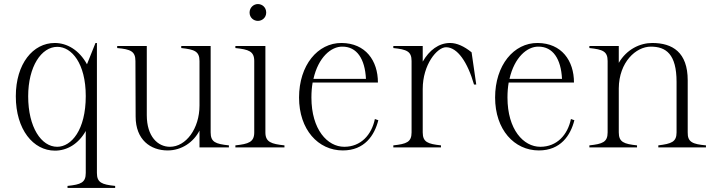

<svg xmlns="http://www.w3.org/2000/svg" viewBox="-20 -727 3513 947"><path d="M313 190V200H548V190C482 183 458 174 458 126V-515H451L409 -410C370 -481 310 -515 250 -515C143 -515 58 -413 58 -252C58 -88 144 16 251 16C311 16 367 -17 403 -81V126C403 174 379 183 313 190ZM262 -3C184 -3 119 -99 119 -252C119 -399 184 -496 263 -496C333 -496 403 -415 403 -253C403 -86 332 -3 262 -3Z M807 15C876 15 935 -26 964 -83V0H1109V-10C1043 -17 1019 -26 1019 -74V-500H874V-490C939 -483 964 -474 964 -426V-207C964 -92 897 -3 818 -3C759 -3 704 -53 704 -159V-500H558V-490C624 -484 648 -474 648 -426L649 -152C649 -38 722 15 807 15Z M1141 -10V0H1383V-10C1318 -17 1289 -26 1289 -74V-500H1141V-490C1207 -483 1234 -474 1234 -426V-74C1234 -26 1206 -17 1141 -10ZM1293 -665C1293 -691 1273 -707 1252 -707C1231 -707 1211 -690 1211 -665C1211 -640 1231 -624 1252 -624C1273 -624 1293 -640 1293 -665Z M1671 15C1778 15 1827 -59 1846 -134L1829 -140C1813 -62 1760 -3 1678 -3C1595 -3 1516 -88 1516 -246C1516 -273 1518 -297 1522 -320H1844C1844 -428 1783 -514 1665 -515C1547 -516 1455 -405 1455 -246C1455 -88 1549 15 1671 15ZM1526 -338C1550 -444 1613 -498 1669 -497C1740 -497 1780 -437 1785 -338Z M2065 -74V-288C2065 -409 2136 -494 2180 -494C2236 -494 2286 -421 2318 -310H2329L2306 -469C2269 -499 2233 -515 2200 -515C2144 -515 2097 -479 2065 -423V-500H1920V-490C1986 -483 2010 -474 2010 -426V-74C2010 -26 1985 -17 1920 -10V0H2155V-10C2090 -17 2065 -26 2065 -74Z M2638 15C2745 15 2794 -59 2813 -134L2796 -140C2780 -62 2727 -3 2645 -3C2562 -3 2483 -88 2483 -246C2483 -273 2485 -297 2489 -320H2811C2811 -428 2750 -514 2632 -515C2514 -516 2422 -405 2422 -246C2422 -88 2516 15 2638 15ZM2493 -338C2517 -444 2580 -498 2636 -497C2707 -497 2747 -437 2752 -338Z M3372 -74V-331C3372 -469 3297 -515 3197 -515C3137 -515 3071 -484 3032 -417V-500H2887V-490C2953 -483 2977 -474 2977 -426V-74C2977 -26 2952 -17 2887 -10V0H3122V-10C3057 -17 3032 -26 3032 -74V-291C3033 -421 3117 -497 3190 -497C3265 -497 3317 -460 3317 -323V-74C3317 -27 3292 -18 3227 -10V0H3462V-10C3396 -16 3371 -26 3372 -74Z"/></svg>

Font: Sprat Condensed Light
Style: Regular
Weight: 300
Width: 3
Designer: Ethan Nakache
Foundry: Collletttivo
Version: Version 2.000;Glyphs 3.2 (3217)